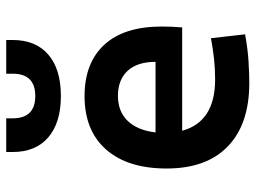

<svg xmlns="http://www.w3.org/2000/svg" viewBox="-123 -700 832 626"><g transform="rotate(-90 293.0 -387.0)"><path d="M335.4 9.8Q201.7 9.8 129.2 -59.8Q56.6 -129.4 56.6 -259.8Q56.6 -386.7 118.4 -457Q180.2 -527.3 292.5 -527.3Q400.9 -527.3 460.2 -462.9Q519.5 -398.4 519.5 -275.9Q519.5 -240.7 516.6 -209H179.7Q209 -101.6 347.2 -101.6Q381.3 -101.6 414.3 -105.2Q447.3 -108.9 481.4 -115.2L494.1 -3.9Q445.8 4.9 406 7.3Q366.2 9.8 335.4 9.8ZM174.3 -295.9H404.3Q404.3 -355.5 375 -387Q345.7 -418.5 293.5 -418.5Q242.7 -418.5 211.9 -386.7Q181.2 -355 174.3 -295.9ZM293 -604.5Q206.1 -604.5 158.2 -645.5Q110.4 -686.5 110.4 -761.7V-782.7H220.2V-761.7Q220.2 -688 293 -688Q365.7 -688 365.7 -761.7V-782.7H475.6V-761.7Q475.6 -686.5 428 -645.5Q380.4 -604.5 293 -604.5Z"/></g></svg>

Font: CaskaydiaCove NF SemiBold
Style: Regular
Weight: 600
Designer: Aaron Bell
Foundry: Saja Typeworks
Version: Version 2111.001; VTT 6.35;Nerd Fonts 3.2.1